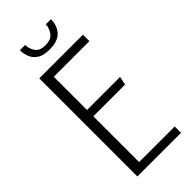

<svg xmlns="http://www.w3.org/2000/svg" viewBox="-247 -814 858 858"><g transform="rotate(-45 182.0 -385.0)"><path d="M58.5 -620H334.4V-579.2H109.4V-369.2H318.1L310.1 -329.2H109.4V-40H334.4V0H58.5ZM181.6 -678.2Q143.8 -678.2 122.8 -692.3Q101.9 -706.5 94 -727.8Q86 -749.2 86 -770.2H119.2Q119.2 -746.8 133.1 -725.9Q146.9 -704.9 182.1 -704.9Q219.7 -704.9 234.3 -725.9Q248.9 -746.8 249.9 -770.2H282.2Q282.2 -730.5 259 -704.3Q235.9 -678.2 181.6 -678.2Z"/></g></svg>

Font: Smooch Sans Thin
Style: Regular
Weight: 100
Designer: Robert E. Leuschke
Foundry: Robert E. Leuschke
Version: Version 1.010